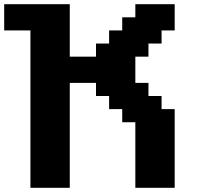

<svg xmlns="http://www.w3.org/2000/svg" viewBox="-20 -895 977 915"><path d="M625 0H812.5V-375H750V-437.5H687.5V-500H625V-625H687.5V-687.5H750V-750H812.5V-875H625V-812.5H562.5V-750H500V-687.5H437.5V-625H312.5V-875H0V-750H125V0H312.5V-500H437.5V-437.5H500V-375H562.5V-312.5H625Z"/></svg>

Font: Faithful 32x
Style: Semibold
Weight: 400
Foundry: Faithful Resource Pack
Version: Version 1.0; January 27, 2023